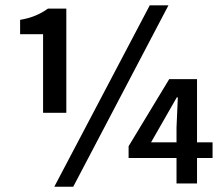

<svg xmlns="http://www.w3.org/2000/svg" viewBox="-20 -686 835 718"><path d="M640.1 -153.8V-209L645 -321.8H641.1L544.9 -153.8ZM640.1 0V-95.2H460.9V-139.2L612.8 -390.1H716.8V-153.8H774.9V-95.2H716.8V0ZM183.1 12.2 540 -666H609.9L253.9 12.2ZM141.1 -264.2V-558.1H55.2V-611.8Q115.2 -621.6 159.2 -653.8H228V-264.2Z"/></svg>

Font: SourceSansPro-Semibold
Style: Regular
Weight: 600
Designer: Paul D. Hunt
Foundry: Adobe Systems Incorporated
Version: Version 2.020;PS 2.0;hotconv 1.0.86;makeotf.lib2.5.63406